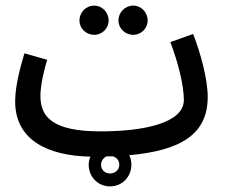

<svg xmlns="http://www.w3.org/2000/svg" viewBox="-20 -537 814 684"><path d="M455 -413C483 -413 506 -436 506 -464C506 -493 483 -517 455 -517C425 -517 402 -493 402 -464C402 -436 425 -413 455 -413ZM316 -413C344 -413 367 -436 367 -464C367 -493 344 -517 316 -517C286 -517 263 -493 263 -464C263 -436 286 -413 316 -413ZM372 127C415 127 448 93 448 50C448 38 446 26 440 16C627 -1 720 -60 720 -192C720 -255 694 -350 668 -416L587 -387C615 -313 635 -232 635 -181C635 -98 491 -69 338 -69C168 -69 124 -120 124 -195C124 -237 139 -294 148 -324L67 -347C52 -297 34 -230 34 -176C34 -38 150 18 302 21C298 30 296 40 296 50C296 93 329 127 372 127ZM372 81C354 81 340 68 340 50C340 37 348 25 360 20C368 20 375 20 382 20C396 24 405 35 405 50C405 68 390 81 372 81Z"/></svg>

Font: Noto Sans Arabic ExtCond Med
Style: Regular
Weight: 500
Width: 2
Designer: Monotype Design Team, Nadine Chahine, Nizar Qandah and Khaled Hosny
Foundry: Monotype Imaging Inc.
Version: Version 2.012